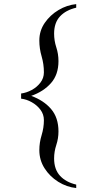

<svg xmlns="http://www.w3.org/2000/svg" viewBox="-20 -741 472 946"><path d="M355.5 168.5V185.5Q308.6 180.7 267.1 154.8Q225.6 128.9 199.7 88.4Q173.8 47.9 173.8 -1Q173.8 -38.6 185.1 -75.2Q196.3 -111.8 196.3 -148.9Q196.3 -177.7 179.2 -200.4Q162.1 -223.1 136.2 -237.5Q110.4 -252 84 -254.9V-280.3Q110.4 -283.7 136.2 -297.6Q162.1 -311.5 179.2 -334Q196.3 -356.4 196.3 -384.8Q196.3 -424.8 185.1 -463.1Q173.8 -501.5 173.8 -541.5Q173.8 -589.4 200.4 -628.2Q227.1 -667 268.6 -691.7Q310.1 -716.3 355.5 -720.7V-703.1Q304.7 -691.4 275.6 -660.2Q246.6 -628.9 246.6 -575.2Q246.6 -541 257.3 -508.1Q268.1 -475.1 268.1 -439.9Q268.1 -373.5 231.4 -331.8Q194.8 -290 133.8 -268.6Q195.8 -246.1 231.9 -203.6Q268.1 -161.1 268.1 -93.3Q268.1 -59.1 257.3 -26.4Q246.6 6.3 246.6 39.6Q246.6 93.3 275.6 125Q304.7 156.7 355.5 168.5Z"/></svg>

Font: Scheherazade New Rohingya
Style: Regular
Weight: 400
Designer: SIL International
Foundry: SIL International
Version: Version 3.000 ; LngRng